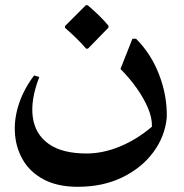

<svg xmlns="http://www.w3.org/2000/svg" viewBox="-20 -531 706 738"><path d="M311 -344Q292 -366 272 -385.5Q252 -405 230 -424V-431L310 -511H317Q338 -493 358 -474Q378 -455 397 -432V-425L318 -344ZM279 187Q201 187 147.5 158.5Q94 130 66.5 81Q39 32 37 -27Q35 -79 53.5 -134Q72 -189 111 -241L131 -235Q97 -147 106 -81Q115 -15 167 22Q219 59 313 59Q375 59 440 32.5Q505 6 564 -44Q565 -78 548.5 -116.5Q532 -155 504.5 -193.5Q477 -232 443 -266L489 -382H503Q561 -324 592 -243Q623 -162 621 -79Q614 -6 569 54.5Q524 115 449.5 151Q375 187 279 187Z"/></svg>

Font: Bona Nova
Style: Bold
Weight: 700
Designer: Mateusz Machalski
Foundry: Capitalics
Version: Version 4.001; ttfautohint (v1.8.3)